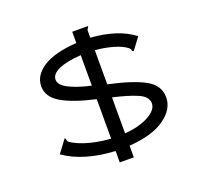

<svg xmlns="http://www.w3.org/2000/svg" viewBox="-122 -784 995 964"><g transform="rotate(-20 375.0 -302.0)"><path d="M359 47V-14Q278 -18 209.5 -38Q141 -58 90 -94L140 -161Q146 -158 146 -151Q146 -144 151 -140Q172 -124 206.5 -111Q241 -98 281 -90Q321 -82 359 -80V-291Q242 -317 180.5 -353Q119 -389 119 -446Q119 -504 179 -543.5Q239 -583 359 -591V-651H441Q443 -650 443 -648Q443 -646 439 -641.5Q435 -637 434 -630V-592Q578 -582 663 -517L616 -454Q608 -456 607.5 -462.5Q607 -469 600 -475Q574 -496 526.5 -509Q479 -522 434 -525V-343Q563 -315 626.5 -280Q690 -245 690 -181Q690 -118 624.5 -71Q559 -24 434 -15V47ZM359 -363V-526Q282 -521 240 -502Q198 -483 198 -453Q198 -425 241 -402.5Q284 -380 359 -363ZM434 -81Q512 -87 562 -114.5Q612 -142 612 -177Q612 -213 563.5 -234Q515 -255 434 -273Z"/></g></svg>

Font: Inconsolata ExtraExpanded
Style: Regular
Weight: 400
Width: 8
Monospace: yes
Designer: Raph Levien, Cyreal, Brenton Simpson
Foundry: Raph Levien, Cyreal, Google
Version: Version 3.000; ttfautohint (v1.8.2.53-6de2)